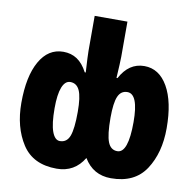

<svg xmlns="http://www.w3.org/2000/svg" viewBox="-84 -846 955 941"><g transform="rotate(10 393.5 -375.0)"><path d="M32 -278Q32 -410 74.5 -485Q117 -560 192 -560Q231 -560 260.5 -540.5Q290 -521 312 -479H317Q312 -562 312 -585V-760H475V-585Q475 -562 470 -479H475Q518 -560 595 -560Q669 -560 712 -485Q755 -410 755 -278Q755 -156 700.5 -73Q646 10 528 10Q439 10 393 -67Q347 10 258 10Q140 10 86 -73.5Q32 -157 32 -278ZM312 -282Q312 -356 297.5 -388Q283 -420 251 -420Q225 -420 211 -384.5Q197 -349 197 -280Q197 -203 211 -164.5Q225 -126 250 -126Q285 -126 298.5 -162Q312 -198 312 -282ZM590 -280Q590 -420 535 -420Q503 -420 489 -388Q475 -356 475 -282Q475 -197 489 -161.5Q503 -126 536 -126Q590 -126 590 -280Z"/></g></svg>

Font: Noto Sans UI CondBlack
Style: Regular
Weight: 900
Width: 3
Designer: Monotype Design Team
Foundry: Monotype Imaging Inc.
Version: Version 1.001